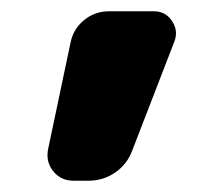

<svg xmlns="http://www.w3.org/2000/svg" viewBox="-20 -540 365 340"><path d="M110 -220Q88 -220 74.5 -236.5Q61 -253 65 -275L105 -465Q110 -489 129 -504.5Q148 -520 173 -520H253Q273 -520 284.5 -503Q296 -486 289 -467L214 -273Q205 -249 184 -234.5Q163 -220 137 -220Z"/></svg>

Font: Rounded Mplus 1c ExtraBold
Style: Regular
Weight: 800
Version: Version 1.059.20150529